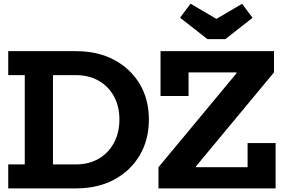

<svg xmlns="http://www.w3.org/2000/svg" viewBox="-20 -1042 1564 1062"><path d="M336.5 0V-132.5H399Q471.5 -132.5 525.8 -164Q580 -195.5 610.2 -251.8Q640.5 -308 640.5 -381.5Q640.5 -454 610.2 -509.2Q580 -564.5 525.8 -595.5Q471.5 -626.5 399 -626.5H336.5V-759H401Q521 -759 611.5 -710.8Q702 -662.5 752.8 -577.5Q803.5 -492.5 803.5 -381.5Q803.5 -269 752.8 -183Q702 -97 611.5 -48.5Q521 0 401 0ZM25.5 0V-132.5H117V-626.5H25.5V-759H371V-626.5H273V-132.5H371V0ZM856.5 -117 1288 -636.5V-666.5L1495.5 -641.5L1064.5 -122.5V-89ZM1495.5 -759V-641.5H1023V-511H868V-759ZM1349.5 -250.5H1504.5V0H856.5V-117H1349.5ZM1226.5 -825.5 1377 -943.5 1319 -1021 1177 -937.5 1034 -1021.5 976 -944 1127.5 -825.5Z"/></svg>

Font: Hepta Slab
Style: Bold
Weight: 700
Designer: Michael LaGattuta
Foundry: Michael LaGattuta
Version: Version 1.100